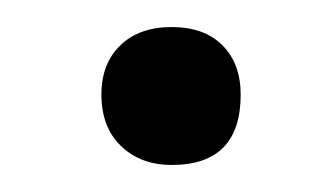

<svg xmlns="http://www.w3.org/2000/svg" viewBox="-20 -285 246 142"><path d="M107 -163Q84 -163 69.5 -177Q55 -191 55 -215Q55 -238 69 -251.5Q83 -265 107 -265Q131 -265 144.5 -251.5Q158 -238 158 -215Q158 -163 107 -163Z"/></svg>

Font: Cormorant Garamond Light SemiBold
Style: Italic
Weight: 600
Italic angle: -10°
Version: Version 4.001